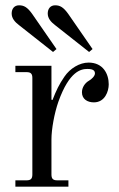

<svg xmlns="http://www.w3.org/2000/svg" viewBox="-20 -704 450 724"><path d="M160 -653C160 -635 172 -621 188 -609L316 -508L329 -519L237 -652C219 -677 206 -684 188 -684C170 -684 160 -671 160 -653ZM24 -653C24 -635 36 -621 52 -609L180 -508L193 -519L101 -652C83 -677 70 -684 52 -684C34 -684 24 -671 24 -653ZM38 0H238V-24H196C180 -24 174 -30 174 -46V-178C174 -217 185 -277 200 -320C242 -438 287 -444 310 -444C332 -444 338 -437 338 -427C338 -417 325 -405 316 -400C300 -391 289 -374 289 -356C289 -330 310 -318 334 -318C376 -318 390 -360 390 -386C390 -425 369 -468 314 -468C280 -468 244 -446 223 -415C203 -386 192 -363 178 -327L174 -328V-456H38V-432H80C96 -432 102 -426 102 -410V-46C102 -30 96 -24 80 -24H38Z"/></svg>

Font: Old Standard
Style: Regular
Weight: 400
Designer: Alexey Kryukov <alexios@thessalonica.org.ru>
Version: Version 2.0